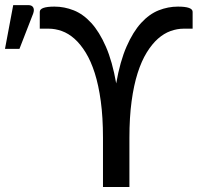

<svg xmlns="http://www.w3.org/2000/svg" viewBox="-148 -750 804 770"><path d="M11.5 -702.5Q11.5 -723.5 70.5 -723.5Q110 -723.5 147.8 -708.5Q185.5 -693.5 218 -658Q250.5 -622.5 276.5 -563.2Q302.5 -504 318 -415.5Q333.5 -504 359.5 -563.2Q385.5 -622.5 418 -658Q450.5 -693.5 488.2 -708.5Q526 -723.5 565.5 -723.5Q624.5 -723.5 624.5 -702.5V-635H588.5Q562.5 -635 536 -625.5Q509.5 -616 485.5 -594.8Q461.5 -573.5 440.5 -539.5Q419.5 -505.5 404 -457Q388.5 -408.5 379.8 -344Q371 -279.5 371 -197.5V0H265V-197.5Q265 -279.5 256.2 -344Q247.5 -408.5 232 -457Q216.5 -505.5 195.5 -539.5Q174.5 -573.5 150.5 -594.8Q126.5 -616 100 -625.5Q73.5 -635 47.5 -635H11.5ZM-128 -554 -95 -729.5H-34.5Q-20 -729.5 -14.8 -720.2Q-9.5 -711 -15 -695.5L-70 -554Z"/></svg>

Font: Lato 2
Style: Regular
Weight: 500
Designer: Lukasz Dziedzic with Adam Twardoch and Botio Nikoltchev
Foundry: tyPoland Lukasz Dziedzic
Version: Version 2.015; 2015-08-06; http://www.latofonts.com/